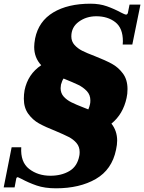

<svg xmlns="http://www.w3.org/2000/svg" viewBox="-70 -777 780 1039"><path d="M594 -536 595 -554Q595 -625 554 -657Q513 -689 451 -689Q397 -689 356.5 -659.5Q316 -630 316 -580Q316 -553 333 -534Q350 -515 374.5 -502.5Q399 -490 444 -473Q500 -451 535 -432Q570 -413 595 -379.5Q620 -346 620 -295Q620 -268 615 -247Q596 -159 533 -108Q564 -69 564 -16Q564 6 558 33Q536 141 448.5 191.5Q361 242 233 242Q172 242 128.5 227Q85 212 46 191Q41 189 34.5 185.5Q28 182 25 182Q20 182 18 189L9 237H-50L-7 20H45Q40 100 87.5 137Q135 174 203 174Q262 174 305 149Q348 124 359 67Q361 59 361 46Q361 17 344 -3Q327 -23 301.5 -36Q276 -49 231 -68Q175 -90 141 -109Q107 -128 83 -161Q59 -194 59 -243Q59 -266 63 -289Q81 -376 153 -424Q115 -465 115 -523Q115 -541 120 -569Q139 -662 218 -709.5Q297 -757 420 -757Q469 -757 508.5 -743Q548 -729 585 -709Q589 -707 598.5 -702.5Q608 -698 612 -698Q619 -698 622 -707L631 -752H690L646 -536ZM274 -352Q266 -341 260 -319Q258 -305 258 -300Q258 -273 274.5 -254.5Q291 -236 316 -223.5Q341 -211 385 -194L408 -185Q414 -199 417 -213Q419 -220 419 -234Q419 -264 399.5 -284.5Q380 -305 353 -318Q326 -331 274 -352Z"/></svg>

Font: Taviraj ExtraBold
Style: Italic
Weight: 800
Italic angle: -12°
Designer: Katatrad Team
Foundry: CadsonDemak
Version: Version 1.001